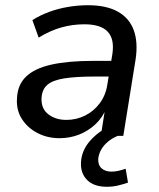

<svg xmlns="http://www.w3.org/2000/svg" viewBox="-20 -520 609 735"><path d="M208 9Q161 9 123 -11Q85 -31 63.5 -65Q42 -99 45 -143Q47 -195 79.5 -226.5Q112 -258 176 -272.5Q240 -287 338 -287H419L409 -227H343Q271 -227 226.5 -220Q182 -213 161.5 -195.5Q141 -178 139 -145Q137 -104 165 -82.5Q193 -61 234 -61Q272 -61 305.5 -77.5Q339 -94 362 -125Q385 -156 391 -197L410 -312Q419 -370 392.5 -398.5Q366 -427 303 -427Q258 -427 215 -415Q172 -403 128 -376L104 -443Q132 -461 167 -474Q202 -487 240.5 -493.5Q279 -500 317 -500Q387 -500 431 -475.5Q475 -451 492 -404.5Q509 -358 499 -292L452 0H366L383 -108H388Q373 -70 345 -44Q317 -18 282 -4.5Q247 9 208 9ZM389 195Q340 195 314 169.5Q288 144 290 102Q292 57 324 20Q356 -17 403 -38L431 0Q409 9 392.5 23Q376 37 367 53.5Q358 70 356 88Q355 112 369 124.5Q383 137 407 137Q420 137 433 134Q446 131 461 126L470 179Q453 185 432.5 190Q412 195 389 195Z"/></svg>

Font: Nunito Sans 10pt Medium
Style: Italic
Weight: 500
Italic angle: -9°
Designer: Vernon Adams
Foundry: Vernon Adams
Version: Version 3.101;gftools[0.9.27]